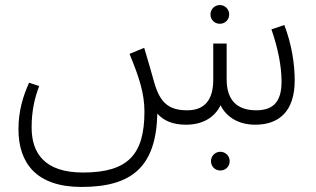

<svg xmlns="http://www.w3.org/2000/svg" viewBox="-20 -493 1249 759"><path d="M849 -399C870 -399 886 -415 886 -436C886 -456 870 -473 849 -473C828 -473 812 -456 812 -436C812 -415 828 -399 849 -399ZM1104 -394 1053 -377C1079 -302 1093 -231 1093 -170C1093 -92 1061 -57 993 -57C920 -57 876 -94 876 -179V-321H823V-178C823 -97 788 -57 720 -57C648 -57 613 -86 590 -166C578 -211 566 -249 550 -304L492 -280C530 -188 551 -124 551 -52C551 118 486 189 308 189C157 189 105 113 105 11C105 -55 117 -106 135 -153L95 -166C71 -113 53 -54 53 18C53 152 124 246 302 246C501 246 597 167 602 -44C627 -15 665 0 715 0C783 0 829 -30 852 -77C875 -29 925 0 989 0C1084 0 1145 -54 1145 -175C1145 -237 1134 -316 1104 -394ZM851 107C830 107 814 124 814 144C814 165 830 181 851 181C872 181 888 165 888 144C888 124 872 107 851 107Z"/></svg>

Font: FiraGO Light
Style: Regular
Weight: 300
Designer: bBox Type
Foundry: bBox Type GmbH
Version: Version 1.001;PS 001.001;hotconv 1.0.88;makeotf.lib2.5.64775